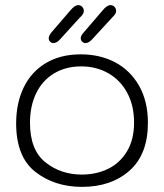

<svg xmlns="http://www.w3.org/2000/svg" viewBox="-20 -728 639 749"><path d="M43 -247Q43 -326 72.5 -387Q102 -448 159 -482Q216 -516 295 -516Q370 -516 429 -485Q488 -454 522.5 -393.5Q557 -333 557 -249Q557 -126 485.5 -62.5Q414 1 300 1Q193 1 118 -57.5Q43 -116 43 -247ZM503 -250Q503 -316 476.5 -365.5Q450 -415 403 -442Q356 -469 297 -469Q237 -469 191.5 -442Q146 -415 121.5 -365Q97 -315 97 -249Q97 -143 157 -95Q217 -47 299 -47Q355 -47 401 -69Q447 -91 475 -137Q503 -183 503 -250ZM170 -579Q170 -588 181 -602L254 -687Q272 -708 285 -708Q294 -708 300.5 -701.5Q307 -695 307 -685Q307 -673 291 -659L212 -572Q200 -560 188 -560Q181 -560 175.5 -565.5Q170 -571 170 -579ZM295 -579Q295 -589 307 -602L380 -687Q397 -708 411 -708Q420 -708 426.5 -701.5Q433 -695 433 -685Q433 -678 429 -672.5Q425 -667 417 -659L338 -573Q325 -560 314 -560Q306 -560 300.5 -565.5Q295 -571 295 -579Z"/></svg>

Font: Mali Light
Style: Regular
Weight: 300
Designer: Kitiyaporn Chalermlarp | Katatrad Aksorn Co.,Ltd.
Foundry: Cadson Demak Co.,Ltd.
Version: Version 1.000; ttfautohint (v1.6)